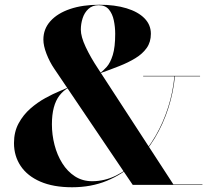

<svg xmlns="http://www.w3.org/2000/svg" viewBox="-20 -780 901 810"><path d="M540 0 209 -490Q189.5 -518.5 176.2 -552.8Q163 -587 163 -613Q163 -658 192.8 -691Q222.5 -724 275.5 -742Q328.5 -760 399 -760Q465 -760 514 -745Q563 -730 589.8 -702.5Q616.5 -675 616.5 -637.5Q616.5 -602.5 599 -577.8Q581.5 -553 551.2 -534.5Q521 -516 482.2 -500.8Q443.5 -485.5 401 -470.5L400.5 -471Q415 -480.5 430.2 -497.8Q445.5 -515 455.8 -548Q466 -581 466 -637.5Q466 -666 460.2 -693.8Q454.5 -721.5 439.5 -739.8Q424.5 -758 396.5 -758Q369.5 -758 352.8 -742.2Q336 -726.5 328.5 -702.8Q321 -679 321 -655Q321 -625.5 341.5 -581.8Q362 -538 394 -490L711.5 -2H834V0ZM284 10Q205 10 150.2 -13.8Q95.5 -37.5 67.2 -79.8Q39 -122 39 -176.5Q39 -223.5 58.5 -259.5Q78 -295.5 108 -321.8Q138 -348 170.8 -366Q203.5 -384 230.8 -395.2Q258 -406.5 271 -412.5V-411.5Q247.5 -398.5 231.2 -377.5Q215 -356.5 207 -326.2Q199 -296 199 -255.5Q199 -211.5 210 -168.8Q221 -126 242.8 -91.2Q264.5 -56.5 296.2 -36Q328 -15.5 369 -15.5Q421 -15.5 469.8 -39.5Q518.5 -63.5 560.5 -106.2Q602.5 -149 635.5 -205.5Q668.5 -262 689.2 -327Q710 -392 716 -460H718Q712 -393 690.8 -325.8Q669.5 -258.5 633.5 -198.2Q597.5 -138 546.8 -91Q496 -44 430.2 -17Q364.5 10 284 10ZM584 -458V-460H824V-458Z"/></svg>

Font: Bodoni Moda 96pt
Style: Bold
Weight: 700
Version: Version 2.005